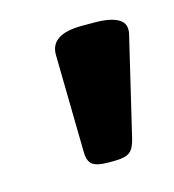

<svg xmlns="http://www.w3.org/2000/svg" viewBox="-52 -748 299 329"><g transform="rotate(-15 97.5 -583.0)"><path d="M103 -464Q83 -464 75 -470Q67 -476 67 -493L64 -666Q64 -702 120 -702H142Q171 -702 185 -693.5Q199 -685 194 -666L153 -493Q149 -476 141 -470Q133 -464 113 -464Z"/></g></svg>

Font: Asap Semi Condensed Semi Condensed Regular
Style: Bold Italic
Weight: 700
Width: 4
Italic angle: -6°
Designer: Pablo Cosgaya
Foundry: Omnibus-Type
Version: Version 3.001; ttfautohint (v1.8.4.7-5d5b)